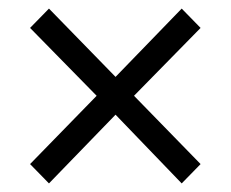

<svg xmlns="http://www.w3.org/2000/svg" viewBox="-20 -553 537 447"><path d="M94 -126 249 -286 403 -126 447 -171 292 -330 447 -488 403 -533 249 -374 94 -533 50 -488 205 -330 50 -171Z"/></svg>

Font: Giro Sans Regular
Style: Regular
Weight: 400
Designer: Paul D. Hunt
Foundry: Adobe Systems Incorporated
Version: Version 1.000;PS 1.0;hotconv 1.0.88;makeotf.lib2.5.647800